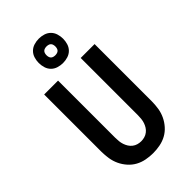

<svg xmlns="http://www.w3.org/2000/svg" viewBox="-277 -1005 1104 1104"><g transform="rotate(-45 275.0 -453.5)"><path d="M275 12Q247 12 218.5 6.5Q190 1 165.5 -12.5Q141 -26 122 -47.5Q103 -69 91 -94.5Q79 -120 74.5 -148.5Q70 -177 70 -205V-670H183V-205Q183 -191 184.5 -176.5Q186 -162 190.5 -148.5Q195 -135 202.5 -123Q210 -111 221.5 -102Q233 -93 247 -89Q261 -85 275 -85Q289 -85 303 -89Q317 -93 328.5 -102Q340 -111 347.5 -123Q355 -135 359.5 -148.5Q364 -162 365.5 -176.5Q367 -191 367 -205V-670H480V-205Q480 -177 475.5 -148.5Q471 -120 459 -94.5Q447 -69 428 -47.5Q409 -26 384.5 -12.5Q360 1 331.5 6.5Q303 12 275 12ZM275 -721Q255 -721 235.5 -727Q216 -733 202 -747Q188 -761 182 -780.5Q176 -800 176 -820Q176 -840 182 -859.5Q188 -879 202 -893Q216 -907 235.5 -913Q255 -919 275 -919Q295 -919 314.5 -913Q334 -907 348 -893Q362 -879 368 -859.5Q374 -840 374 -820Q374 -800 368 -780.5Q362 -761 348 -747Q334 -733 314.5 -727Q295 -721 275 -721ZM275 -784Q282 -784 289.5 -786Q297 -788 302 -793Q307 -798 309 -805.5Q311 -813 311 -820Q311 -827 309 -834.5Q307 -842 302 -847Q297 -852 289.5 -854Q282 -856 275 -856Q268 -856 260.5 -854Q253 -852 248 -847Q243 -842 241 -834.5Q239 -827 239 -820Q239 -813 241 -805.5Q243 -798 248 -793Q253 -788 260.5 -786Q268 -784 275 -784Z"/></g></svg>

Font: Lode
Style: Bold
Weight: 700
Monospace: yes
Designer: Belleve Invis
Foundry: Belleve Invis
Version: Version 29.2.0; ttfautohint (v1.8.3)